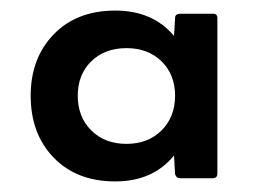

<svg xmlns="http://www.w3.org/2000/svg" viewBox="-20 -801 499 363"><path d="M198 -458Q125 -458 81.5 -503Q38 -548 38 -620Q38 -691 81.5 -736Q125 -781 198 -781Q269 -781 309 -733L311 -767Q311 -775 321 -775H383Q391 -775 391 -767V-472Q391 -465 383 -464H321Q313 -464 311 -472L309 -507Q269 -458 198 -458ZM219 -529Q260 -529 285.5 -554.5Q311 -580 311 -620Q311 -660 285.5 -685Q260 -710 219 -710Q178 -710 152.5 -685Q127 -660 127 -620Q127 -580 152.5 -554.5Q178 -529 219 -529Z"/></svg>

Font: YamahaIndonesia935. App
Style: Bold
Weight: 700
Designer: Dalton Maag Ltd
Foundry: Dalton Maag Ltd
Version: Version 1.002; January 01, 2024; Regular/Italic